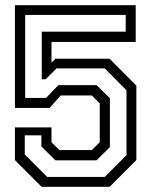

<svg xmlns="http://www.w3.org/2000/svg" viewBox="-20 -720 583 740"><path d="M140.5 0 37.5 -103V-229H178.5V-172L209 -141.5H334L364.5 -172V-321.5L334 -352H214L171 -304H37.5V-700H503V-558.5H178.5V-478.5L193.5 -493.5H402.5L505.5 -390V-103L402.5 0ZM162 -38H383.5L467.5 -122V-372L383.5 -456.5H198L156 -414.5H141V-598H464.5V-662.5H77V-342.5H157.5L205 -392H352L403.5 -341.5V-153L352 -102H193.5L139.5 -155.5V-198.5H75.5V-124.5Z"/></svg>

Font: Tourney Thin
Style: Regular
Weight: 400
Version: Version 1.015